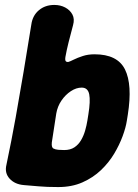

<svg xmlns="http://www.w3.org/2000/svg" viewBox="-20 -739 560 778"><path d="M216 19Q168 19 136.5 16Q105 13 77 11Q40 8 19 -15Q-2 -38 6 -71Q27 -171 43.5 -263Q60 -355 75.5 -447.5Q91 -540 107 -640Q112 -676 137.5 -697.5Q163 -719 200 -719Q225 -719 244.5 -708.5Q264 -698 273.5 -680Q283 -662 276 -637Q266 -600 258 -568Q250 -536 245 -508Q243 -494 247 -490.5Q251 -487 257 -488Q264 -490 279 -497.5Q294 -505 315.5 -512Q337 -519 363 -519Q456 -519 486.5 -457.5Q517 -396 498 -275L494 -250Q490 -223 477 -187.5Q464 -152 442.5 -116Q421 -80 389 -49.5Q357 -19 314 0Q271 19 216 19ZM240 -131Q265 -131 281.5 -142Q298 -153 308.5 -171Q319 -189 325 -210Q331 -231 334 -250L338 -275Q347 -330 341.5 -357Q336 -384 311 -384Q289 -384 267 -369.5Q245 -355 229 -331.5Q213 -308 208 -279L190 -162Q189 -151 190.5 -146Q192 -141 195 -138Q204 -133 216 -132Q228 -131 240 -131Z"/></svg>

Font: Winky Sans
Style: Bold Italic
Weight: 700
Italic angle: -8.97852°
Designer: Simon Atzbach
Foundry: typofactur
Version: Version 1.205